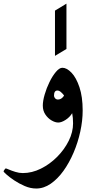

<svg xmlns="http://www.w3.org/2000/svg" viewBox="-71 -718 512 1063"><path d="M386.7 -106.4Q386.7 -49.8 373.5 10.5Q360.4 70.8 336.4 127Q312.5 183.1 280.3 228Q248 272.9 209.7 299.3Q171.4 325.7 129.4 325.7Q97.7 325.7 65.9 312Q34.2 298.3 7.6 280.5Q-19 262.7 -35.2 248Q-51.3 233.4 -51.3 231.4Q-51.3 228.5 -46.1 221.4Q-41 214.4 -39.1 214.4Q-36.6 214.4 -21.7 220.7Q-6.8 227.1 13.9 233.6Q34.7 240.2 55.2 240.2Q106 240.2 155.5 215.6Q205.1 190.9 245.4 150.4Q285.6 109.9 309.6 61.5Q333.5 13.2 333.5 -34.7Q333.5 -66.9 328.6 -91.3Q314.5 -68.4 291.7 -54Q269 -39.6 251.5 -39.6Q234.4 -39.6 214.4 -51.3Q194.3 -63 180.2 -84Q166 -105 166 -133.3Q166 -159.2 176.3 -194.6Q186.5 -230 203.1 -263.9Q219.7 -297.9 238.8 -320.3Q257.8 -342.8 274.4 -342.8Q298.8 -342.8 325 -315.4Q351.1 -288.1 368.9 -235.1Q386.7 -182.1 386.7 -106.4ZM283.7 -189.5Q276.9 -198.7 266.8 -207.8Q256.8 -216.8 246.6 -216.8Q228 -216.8 228 -188Q228 -180.7 234.1 -173.8Q240.2 -167 249.5 -167Q260.7 -167 270.3 -173.8Q279.8 -180.7 283.7 -189.5ZM296.9 -446.8 233.4 -408.7V-659.2L296.9 -697.8Z"/></svg>

Font: Scheherazade New SemiBold
Style: Regular
Weight: 600
Designer: SIL International
Foundry: SIL International
Version: Version 4.000